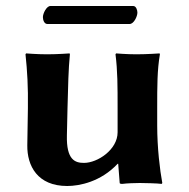

<svg xmlns="http://www.w3.org/2000/svg" viewBox="-20 -610 631 640"><path d="M372 -64H374L379 0C379 2 382 3 388 3C401 1 431 0 446 0C458 0 506 1 519 3L521 0C513 -43 504 -117 504 -192V-249C504 -324 504 -376 513 -429L512 -432C512 -432 470 -429 435 -429C401 -429 367 -432 367 -432L365 -429C372 -373 372 -325 372 -249V-169C372 -111 305 -67 260 -67C230 -67 201 -77 203 -159L205 -249C207 -324 208 -378 213 -429L212 -432C212 -432 172 -429 137 -429C103 -429 67 -432 67 -432L65 -429C71 -372 74 -321 73 -249L71 -126C70 -57 105 10 204 10C245 10 316 -4 372 -64ZM412 -530C426 -530 438 -555 438 -568C438 -576 434 -590 424 -590H148C135 -590 123 -565 123 -553C123 -544 127 -530 138 -530Z"/></svg>

Font: Libertinus Sans
Style: Bold
Weight: 700
Designer: Philipp H. Poll, Khaled Hosny
Foundry: Caleb Maclennan
Version: Version 7.050;RELEASE